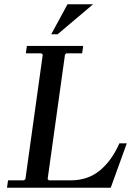

<svg xmlns="http://www.w3.org/2000/svg" viewBox="-20 -887 637 907"><path d="M544 -210H579L503 0H13L18 -35H93L100 -41L182 -629L175 -635H102L107 -670H373L368 -635H293L287 -629L205 -41L211 -35H313Q395 -35 451.5 -81.5Q508 -128 544 -210ZM420 -867 252 -725H222L299 -867Z"/></svg>

Font: Brygada 1918 Medium
Style: Italic
Weight: 500
Italic angle: -8°
Designer: Mateusz Machalski | Borys Kosmynka | Przemek Hoffer
Foundry: NIEPODLEGLA 2018
Version: Version 3.006